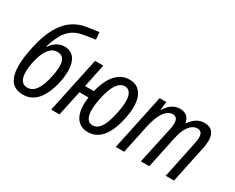

<svg xmlns="http://www.w3.org/2000/svg" viewBox="-103 -1178 1964 1604"><g transform="rotate(30 879.5 -376.5)"><path d="M188 10C299 10 371 -80 406 -242C438 -399 404 -513 292 -513C237 -513 193 -482 160 -435H156C198 -573 250 -650 363 -673C397 -680 436 -686 488 -693L482 -763C438 -757 395 -751 364 -746C171 -713 98 -544 58 -360C5 -106 51 10 188 10ZM190 -59C122 -59 98 -131 124 -260C150 -382 196 -444 261 -444C331 -444 353 -382 325 -250C298 -120 255 -59 190 -59Z M456 0H536L588 -244H675C652 -84 704 10 814 10C919 10 993 -75 1029 -249C1069 -437 1018 -545 899 -545C799 -545 725 -466 688 -312H603L649 -536H570ZM820 -59C755 -59 733 -136 763 -280C791 -414 835 -477 892 -477C957 -477 980 -403 949 -258C921 -120 880 -59 820 -59Z M1079 0H1160L1218 -274C1243 -393 1289 -475 1356 -475C1414 -475 1409 -410 1398 -358L1321 0H1402L1469 -316C1489 -408 1533 -475 1594 -475C1652 -475 1648 -414 1635 -353L1561 0H1641L1717 -360C1738 -459 1723 -545 1623 -545C1563 -545 1520 -511 1487 -462H1484C1475 -517 1443 -545 1385 -545C1327 -545 1283 -508 1252 -457H1248L1258 -536H1193Z"/></g></svg>

Font: Noto Sans Condensed
Style: Italic
Weight: 400
Width: 3
Italic angle: -12°
Designer: Monotype Design Team
Foundry: Monotype Imaging Inc.
Version: Version 2.013